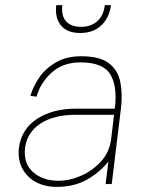

<svg xmlns="http://www.w3.org/2000/svg" viewBox="-20 -720 577 751"><path d="M200 -700H224Q219 -658 238.5 -636.5Q258 -615 297 -615Q335 -615 360 -636.5Q385 -658 390 -700H414Q408 -651 376.5 -621Q345 -591 294 -591Q242 -591 218 -621Q194 -651 200 -700ZM201 11Q156 11 121 -7.5Q86 -26 67.5 -60.5Q49 -95 54 -142Q64 -216 125.5 -255.5Q187 -295 278 -295H429Q440 -382 411.5 -429Q383 -476 295 -476Q226 -476 182 -436Q138 -396 123 -342L99 -345Q110 -384 135.5 -419.5Q161 -455 201.5 -477.5Q242 -500 298 -500Q370 -500 405.5 -473Q441 -446 450.5 -399.5Q460 -353 453 -295L417 0H393L404 -88Q368 -44 318.5 -16.5Q269 11 201 11ZM209 -13Q253 -13 298 -33Q343 -53 376 -89.5Q409 -126 415 -178L426 -271H277Q190 -271 138 -236.5Q86 -202 78 -142Q71 -81 109 -47Q147 -13 209 -13Z"/></svg>

Font: Haskoy Thin
Style: Italic
Weight: 100
Designer: Ertekin Erdin
Foundry: Ertekin Erdin
Version: Version 2.000; ttfautohint (v1.8.4.7-5d5b)